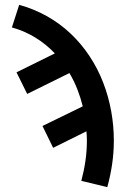

<svg xmlns="http://www.w3.org/2000/svg" viewBox="-20 -548 540 791"><path d="M422 223 315 197Q326 156 332 114.5Q338 73 338 31Q338 22 337.5 12Q337 2 336 -7L199 61L155 -29L321 -110Q312 -146 298.5 -180.5Q285 -215 266 -247L92 -161L48 -250L206 -328Q170 -366 125 -393.5Q80 -421 29 -435L59 -528Q118 -512 172 -482Q226 -452 270.5 -410Q315 -368 349 -316.5Q383 -265 405 -208Q427 -151 438 -90.5Q449 -30 449 31Q449 80 442 128Q435 176 422 223Z"/></svg>

Font: Iosevka Term Curly
Style: Bold
Weight: 700
Designer: Belleve Invis
Foundry: Belleve Invis
Version: Version 32.3.0